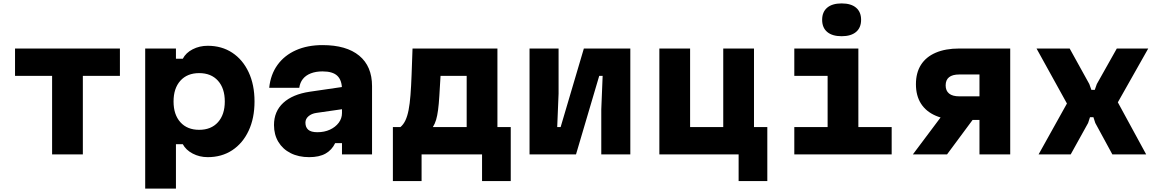

<svg xmlns="http://www.w3.org/2000/svg" viewBox="-20 -904 6790 1124"><path d="M285 0V-460H68V-620H682V-460H465V0Z M830 200V-620H1010V-560H1050Q1068 -595 1108 -615.5Q1148 -636 1196 -636Q1278 -636 1339.5 -595.5Q1401 -555 1435.5 -481.5Q1470 -408 1470 -310Q1470 -212 1435.5 -138.5Q1401 -65 1339.5 -24.5Q1278 16 1196 16Q1148 16 1108 -5Q1068 -26 1050 -60H1010V200ZM1146 -144Q1216 -144 1256 -188.5Q1296 -233 1296 -310Q1296 -387 1256 -431.5Q1216 -476 1146 -476Q1076 -476 1036 -431.5Q996 -387 996 -310Q996 -233 1036 -188.5Q1076 -144 1146 -144Z M1992 -396V-266L1832 -243Q1804 -239 1786 -223.5Q1768 -208 1768 -186Q1768 -159 1784.5 -144.5Q1801 -130 1838 -130Q1879 -130 1911.5 -145Q1944 -160 1963 -185.5Q1982 -211 1982 -242V-380Q1982 -434 1955 -460Q1928 -486 1868 -486Q1829 -486 1799.5 -474.5Q1770 -463 1753 -441.5Q1736 -420 1732 -390H1556Q1564 -468 1604.5 -524Q1645 -580 1712.5 -610Q1780 -640 1868 -640Q2008 -640 2083 -578Q2158 -516 2158 -400V0H1982V-66H1942Q1923 -26 1886 -5Q1849 16 1790 16Q1728 16 1681.5 -7.5Q1635 -31 1609.5 -73.5Q1584 -116 1584 -172Q1584 -252 1638.5 -302Q1693 -352 1793 -367Z M2280 156V-160H2324Q2342 -175 2353.5 -199.5Q2365 -224 2372 -260Q2379 -296 2383 -347Q2387 -398 2389.5 -465.5Q2392 -533 2395 -620H2892V-160H2970V156H2802V0H2448V156ZM2514 -160H2712V-460H2559Q2555 -391 2552 -342.5Q2549 -294 2544.5 -260Q2540 -226 2533 -202.5Q2526 -179 2514 -160Z M3080 0V-620H3250V-356L3242 -160H3262L3398 -620H3670V0H3500V-264L3508 -460H3488L3352 0Z M4304 156V0H3840V-620H4020V-160H4214V-620H4394V-160H4472V156Z M4630 -620H5005V-160H5200V0H4630V-160H4825V-460H4630ZM4907 -692Q4852 -692 4822.5 -717Q4793 -742 4793 -788Q4793 -834 4822.5 -859Q4852 -884 4907 -884Q4962 -884 4991.5 -859Q5021 -834 5021 -788Q5021 -742 4991.5 -717Q4962 -692 4907 -692Z M5714 0V-202H5596Q5515 -202 5458 -226.5Q5401 -251 5371.5 -297.5Q5342 -344 5342 -411Q5342 -478 5371.5 -524.5Q5401 -571 5458 -595.5Q5515 -620 5596 -620H5894V0ZM5324 0 5498 -232H5696L5524 0ZM5596 -340H5714V-468H5596Q5556 -468 5536 -452Q5516 -436 5516 -404Q5516 -373 5536 -356.5Q5556 -340 5596 -340Z M6060 0 6226 -298 6048 -620H6242L6357 -412L6369 -378H6389L6401 -412L6518 -620H6702L6524 -305L6690 0H6492L6392 -184L6381 -218H6361L6350 -184L6248 0Z"/></svg>

Font: Martian Mono SemiExpanded ExtraBold
Style: Regular
Weight: 800
Width: 6
Designer: Roman Shamin
Foundry: Evil Martians
Version: Version 1.000